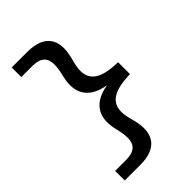

<svg xmlns="http://www.w3.org/2000/svg" viewBox="-292 -903 1203 1203"><g transform="rotate(-45 310.0 -301.0)"><path d="M63 200H201C347.5 200 406.5 121 369.5 -23L360.5 -57.5C328.5 -182.5 381.5 -244.5 557.5 -248V-353.5C381.5 -356.5 329 -418.5 360.5 -544L369.5 -578.5C406.5 -722.5 347.5 -801.5 201 -801.5H63V-716.5H157.5C244.5 -716.5 284 -679.5 257.5 -559.5L249.5 -524C222 -399 278 -321.5 407 -300.5C278.5 -280 222.5 -202.5 249.5 -77.5L257.5 -42C284 78 244.5 115 157.5 115H63Z"/></g></svg>

Font: Monaspace Argon Medium
Style: Regular
Weight: 500
Designer: Riley Cran & the Lettermatic Team
Foundry: Lettermatic
Version: Version 1.000 (Monaspace Argon)